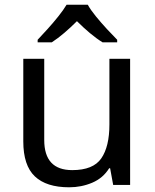

<svg xmlns="http://www.w3.org/2000/svg" viewBox="-20 -786 658 816"><path d="M533 -536V0H461L448 -71H444Q418 -29 372 -9.5Q326 10 274 10Q177 10 128 -36.5Q79 -83 79 -185V-536H168V-191Q168 -63 287 -63Q376 -63 410.5 -113Q445 -163 445 -257V-536ZM353 -766Q365 -744 387.5 -716.5Q410 -689 434.5 -662.5Q459 -636 478 -617V-606H416Q390 -622 362 -645.5Q334 -669 307 -696Q280 -669 253 -646Q226 -623 200 -606H140V-617Q159 -637 182.5 -663Q206 -689 228 -716.5Q250 -744 263 -766Z"/></svg>

Font: Noto Sans Syloti Nagri
Style: Regular
Weight: 400
Designer: Monotype Design Team
Foundry: Monotype Imaging Inc.
Version: Version 2.003; ttfautohint (v1.8.4.7-5d5b)